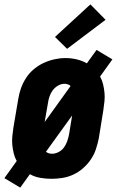

<svg xmlns="http://www.w3.org/2000/svg" viewBox="-28 -805 548 873"><path d="M64 48 -8 5 48 -73Q39 -89 34.5 -107.5Q30 -126 28 -145.5Q26 -165 28 -185Q30 -205 33 -225L55 -355Q59 -380 67.5 -404Q76 -428 90.5 -450.5Q105 -473 126 -490.5Q147 -508 171 -519Q195 -530 220 -535.5Q245 -541 270 -541Q296 -541 321 -535Q346 -529 367 -517L411 -578L483 -535L427 -457Q436 -441 440.5 -422.5Q445 -404 447 -384.5Q449 -365 447 -345Q445 -325 442 -305L421 -175Q416 -151 408 -126.5Q400 -102 385 -80Q370 -58 349.5 -40Q329 -22 305 -11Q281 0 256 4Q231 8 206 8Q180 8 154.5 3.5Q129 -1 108 -13ZM175 -250 293 -414Q288 -419 280.5 -421.5Q273 -424 265 -424Q250 -424 235.5 -415.5Q221 -407 211.5 -394Q202 -381 197 -366Q192 -351 190 -336ZM209 -106Q224 -106 239 -114Q254 -122 263.5 -135.5Q273 -149 278 -164Q283 -179 286 -194L300 -280L181 -115Q187 -110 194 -108Q201 -106 209 -106ZM277 -583 222 -637 383 -785 452 -715Z"/></svg>

Font: Iosevka Slab Heavy Oblique
Style: Regular
Weight: 900
Italic angle: -9°
Monospace: yes
Designer: Belleve Invis
Foundry: Belleve Invis
Version: Version 11.1.1; ttfautohint (v1.8.3)